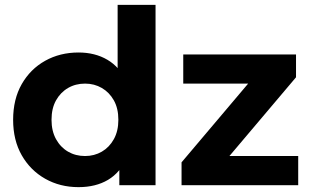

<svg xmlns="http://www.w3.org/2000/svg" viewBox="-20 -762 1276 790"><path d="M303 8Q227 8 166 -26.5Q105 -61 69.5 -123Q34 -185 34 -269Q34 -354 69.5 -416Q105 -478 166 -512Q227 -546 303 -546Q371 -546 422 -516Q473 -486 501 -425Q529 -364 529 -269Q529 -175 502 -113.5Q475 -52 424.5 -22Q374 8 303 8ZM330 -120Q368 -120 399 -138Q430 -156 448.5 -189.5Q467 -223 467 -269Q467 -316 448.5 -349Q430 -382 399 -400Q368 -418 330 -418Q291 -418 260 -400Q229 -382 210.5 -349Q192 -316 192 -269Q192 -223 210.5 -189.5Q229 -156 260 -138Q291 -120 330 -120ZM471 0V-110L474 -270L464 -429V-742H620V0ZM727 0V-94L1045 -470L1072 -418H734V-538H1198V-444L880 -68L852 -120H1207V0Z"/></svg>

Font: Montserrat Thin
Style: Bold
Weight: 700
Version: Version 9.000